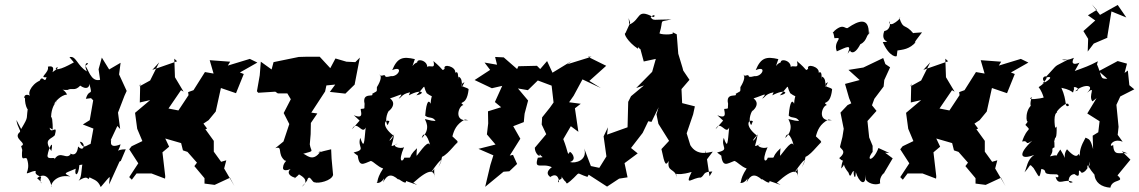

<svg xmlns="http://www.w3.org/2000/svg" viewBox="-20 -828 5278 890"><path d="M323 -538C340 -551 262 -500 240 -508C229 -514 276 -529 220 -491C213 -472 249 -530 202 -519C210 -491 156 -466 196 -470C187 -436 178 -484 164 -454C123 -436 101 -386 127 -380C87 -406 90 -363 96 -375C93 -340 117 -289 113 -349C97 -267 118 -297 78 -230L56 -272C61 -236 78 -224 72 -216C36 -186 110 -164 78 -151C92 -93 113 -95 84 -142C75 -67 94 -106 105 -92C127 -27 76 -13 130 -33C167 -42 119 -27 171 -8C158 29 192 31 152 -2C189 -32 212 0 219 37C210 40 229 -23 306 -10C270 -27 281 -24 331 -46C323 -13 343 -5 348 -63C381 -65 387 -86 367 -87C354 -49 362 -7 344 10C398 -25 383 18 395 -6C419 7 433 7 447 39C504 -28 486 -12 486 27L534 -79L540 -82L563 -136C513 -136 526 -112 539 -159C470 -131 505 -194 492 -176L524 -244L537 -230L527 -306L557 -384L567 -406V-407L532 -483L539 -537L486 -506L452 -561L437 -507L444 -458C399 -446 389 -514 374 -523C410 -539 358 -549 383 -497C338 -522 333 -572 302 -563ZM402 -373 412 -363 396 -271 364 -251 413 -232 400 -161C379 -154 366 -133 350 -171C378 -170 372 -117 342 -149C335 -84 291 -128 309 -116C289 -82 260 -135 232 -89C240 -105 201 -84 200 -106C205 -143 230 -188 218 -128C180 -184 216 -181 234 -201C250 -258 216 -201 210 -236L224 -227C226 -253 219 -310 217 -274C213 -356 271 -376 229 -345C235 -354 260 -387 291 -390C272 -424 251 -410 293 -411C315 -423 325 -403 352 -431C380 -411 395 -422 394 -440C412 -375 394 -423 378 -370Z M812 -195 828 -131 849 -124 893 -74 881 -58 928 -2V23L975 29L1046 -4L1067 35L1019 -47L1029 -85L1005 -78L971 -125V-175L932 -229L940 -232L923 -255L947 -271L980 -311L1004 -420L1074 -396L1110 -485L1092 -492L1173 -538L1138 -555L1036 -524L1047 -542L952 -549L970 -487L930 -494L877 -410L852 -401L854 -387L807 -316L761 -325L819 -410L831 -403L791 -470L788 -556L801 -544L686 -504L718 -539L676 -455L627 -428L630 -442L628 -353L676 -364L606 -305L616 -231L640 -174L590 -150L579 -136L621 -71L579 -7L591 5L613 -24H682L745 0L746 -11L733 -122L764 -148L746 -186L822 -164Z M1403 10C1414 -27 1427 19 1438 17C1456 24 1517 10 1524 -17L1517 -93L1515 -136C1459 -124 1441 -113 1467 -128C1429 -70 1398 -115 1385 -115C1442 -131 1421 -122 1416 -159L1420 -206L1421 -258L1451 -302L1423 -306L1487 -404L1493 -432L1534 -436L1509 -402L1581 -394L1624 -436L1625 -442L1648 -561L1627 -540L1586 -542L1535 -557L1511 -512L1462 -565H1400L1365 -564L1248 -540L1239 -506L1189 -542L1184 -479L1171 -405L1177 -398L1256 -403L1268 -395H1368L1306 -405L1328 -368L1295 -304L1321 -253L1294 -172L1256 -141C1294 -153 1262 -115 1301 -83C1316 -85 1294 -78 1292 -52C1289 -29 1328 -40 1345 -57C1290 -28 1335 -6 1347 -5C1333 12 1387 -36 1363 -22C1366 -17 1423 3 1379 38Z M1647 -269 1612 -229C1634 -276 1659 -200 1675 -237C1668 -164 1668 -136 1650 -189C1635 -143 1680 -136 1619 -121C1673 -79 1654 -102 1637 -118C1643 -48 1664 -69 1699 -82C1712 -79 1731 -55 1756 -47C1717 12 1738 23 1720 19C1758 29 1767 -29 1756 17C1774 -19 1794 -25 1827 5C1819 -9 1865 35 1862 11C1916 29 1926 36 1896 19C1977 -54 1993 -36 1995 -4C1986 -71 2007 -49 1978 -29C2026 -98 2039 -102 2012 -53C2026 -85 2024 -78 2029 -101C2061 -114 2104 -182 2102 -163C2091 -183 2121 -155 2077 -196C2085 -226 2096 -253 2135 -274L2151 -271C2080 -262 2106 -339 2128 -341C2101 -364 2143 -330 2152 -412C2157 -424 2091 -425 2133 -447C2106 -392 2137 -461 2105 -473C2097 -431 2114 -507 2090 -491C2095 -519 2032 -536 2041 -509C2026 -498 2042 -501 1989 -545C2003 -491 1955 -550 1953 -495C1983 -543 1913 -562 1914 -539C1888 -530 1886 -499 1903 -554C1847 -567 1822 -561 1798 -503C1852 -526 1828 -471 1792 -475C1747 -463 1781 -487 1749 -477C1718 -484 1770 -493 1727 -424C1727 -399 1729 -408 1705 -393C1717 -375 1657 -403 1670 -347C1667 -321 1676 -326 1652 -323C1651 -312 1670 -273 1620 -294ZM1980 -269 1950 -276C1948 -272 1982 -234 1935 -188C1945 -228 1969 -188 1978 -136C1972 -185 1955 -162 1907 -100C1920 -114 1906 -80 1913 -141C1860 -92 1903 -97 1854 -97C1849 -77 1821 -71 1853 -146C1835 -134 1787 -154 1823 -162C1779 -143 1799 -144 1807 -206C1795 -174 1768 -162 1803 -200C1744 -246 1765 -278 1785 -266L1777 -248C1759 -271 1781 -319 1785 -316C1760 -297 1832 -339 1788 -372C1834 -386 1856 -404 1828 -371C1843 -375 1840 -397 1900 -403C1910 -413 1902 -460 1875 -386C1939 -420 1954 -394 1910 -386C1962 -441 1937 -434 1958 -396C1994 -369 1979 -400 1976 -347C1969 -364 1957 -365 1951 -292C1967 -277 1986 -290 1999 -267Z M2596 9C2611 19 2599 32 2624 11C2678 -36 2642 -27 2703 -8L2724 -45L2688 -140C2705 -85 2647 -69 2622 -77C2659 -89 2626 -126 2621 -124C2610 -102 2615 -123 2591 -183L2626 -243L2661 -217L2645 -326L2672 -347L2618 -354L2639 -384L2680 -460L2765 -420L2712 -453L2790 -523L2705 -565H2722L2609 -530L2631 -546L2541 -491L2516 -545L2484 -508L2469 -523L2383 -521L2377 -508L2315 -562L2275 -564L2284 -528L2226 -538L2252 -504L2180 -457L2260 -419L2308 -430L2274 -355L2303 -331L2242 -312L2243 -256L2237 -205L2277 -158L2198 -138L2267 -108L2253 -63L2229 38C2258 15 2285 -9 2314 -32L2341 -34L2377 -68L2358 -110L2343 -107L2392 -185L2359 -243L2408 -262L2411 -294L2412 -302L2428 -362L2381 -418L2427 -410L2473 -455L2537 -431L2546 -353L2529 -329L2493 -284L2491 -251L2512 -206L2459 -143C2459 -115 2487 -93 2482 -115C2486 -99 2513 -100 2473 -97C2454 -37 2492 -75 2538 -53C2493 -20 2543 -3 2530 -7C2566 -33 2573 9 2571 18C2553 0 2602 11 2576 -19Z M2894 -744 2901 -722 2879 -674C2869 -675 2888 -635 2937 -602C2943 -675 2908 -601 2968 -594C2945 -598 2984 -638 2943 -621L2964 -543L3020 -555L3003 -495L2929 -420L2965 -432L2905 -382L2892 -356L2889 -238L2794 -204L2798 -238L2778 -196L2791 -103L2758 -50L2697 -63L2709 -18L2794 37L2850 0L2889 -6L2875 -72L2878 -74L2936 -117L2905 -142L2959 -212L2985 -266L3000 -263L3033 -331L3023 -298L3032 -254L3084 -171L3086 -180L3046 -137C3062 -60 3066 -60 3080 -82C3070 -28 3112 -50 3117 -3C3115 -42 3096 -5 3186 -31C3151 41 3190 -6 3229 -5C3249 -18 3236 -32 3282 -33L3269 -11L3251 -131L3247 -76L3284 -125C3263 -121 3211 -104 3180 -155L3163 -210C3173 -239 3183 -268 3193 -298L3201 -335L3142 -350L3139 -415L3176 -458L3147 -501L3144 -513L3124 -579L3117 -669L3093 -681C3121 -667 3053 -665 3037 -673C3059 -744 3029 -723 3092 -738C3007 -738 3010 -730 2996 -748C3013 -767 3021 -752 3008 -749C2929 -791 2953 -738 2897 -714Z M3332 -269 3297 -229C3319 -276 3344 -200 3360 -237C3353 -164 3353 -136 3335 -189C3320 -143 3365 -136 3304 -121C3358 -79 3339 -102 3322 -118C3328 -48 3349 -69 3384 -82C3397 -79 3416 -55 3441 -47C3402 12 3423 23 3405 19C3443 29 3452 -29 3441 17C3459 -19 3479 -25 3512 5C3504 -9 3550 35 3547 11C3601 29 3611 36 3581 19C3662 -54 3678 -36 3680 -4C3671 -71 3692 -49 3663 -29C3711 -98 3724 -102 3697 -53C3711 -85 3709 -78 3714 -101C3746 -114 3789 -182 3787 -163C3776 -183 3806 -155 3762 -196C3770 -226 3781 -253 3820 -274L3836 -271C3765 -262 3791 -339 3813 -341C3786 -364 3828 -330 3837 -412C3842 -424 3776 -425 3818 -447C3791 -392 3822 -461 3790 -473C3782 -431 3799 -507 3775 -491C3780 -519 3717 -536 3726 -509C3711 -498 3727 -501 3674 -545C3688 -491 3640 -550 3638 -495C3668 -543 3598 -562 3599 -539C3573 -530 3571 -499 3588 -554C3532 -567 3507 -561 3483 -503C3537 -526 3513 -471 3477 -475C3432 -463 3466 -487 3434 -477C3403 -484 3455 -493 3412 -424C3412 -399 3414 -408 3390 -393C3402 -375 3342 -403 3355 -347C3352 -321 3361 -326 3337 -323C3336 -312 3355 -273 3305 -294ZM3665 -269 3635 -276C3633 -272 3667 -234 3620 -188C3630 -228 3654 -188 3663 -136C3657 -185 3640 -162 3592 -100C3605 -114 3591 -80 3598 -141C3545 -92 3588 -97 3539 -97C3534 -77 3506 -71 3538 -146C3520 -134 3472 -154 3508 -162C3464 -143 3484 -144 3492 -206C3480 -174 3453 -162 3488 -200C3429 -246 3450 -278 3470 -266L3462 -248C3444 -271 3466 -319 3470 -316C3445 -297 3517 -339 3473 -372C3519 -386 3541 -404 3513 -371C3528 -375 3525 -397 3585 -403C3595 -413 3587 -460 3560 -386C3624 -420 3639 -394 3595 -386C3647 -441 3622 -434 3643 -396C3679 -369 3664 -400 3661 -347C3654 -364 3642 -365 3636 -292C3652 -277 3671 -290 3684 -267Z M3994 5C4001 19 4035 34 4060 22C4053 -15 4091 -36 4076 -23L4118 -94L4083 -120L4102 -119L4052 -142C4029 -79 3990 -78 4025 -124V-152L4009 -191L4001 -267L4043 -314L4022 -340L4033 -370L4076 -427L4079 -457L4106 -516L4084 -531L4074 -559L3982 -515L3913 -504L3965 -457L3897 -439L3916 -373L3926 -349L3909 -341L3876 -306L3891 -231L3885 -193L3874 -149C3871 -138 3912 -130 3870 -95C3899 -65 3887 -111 3879 -47C3913 -80 3869 -82 3913 -28C3925 14 3929 -52 3941 -29C3930 -43 3945 27 3947 -30C3961 16 3993 41 3993 -18ZM3921 -595C3918 -590 3938 -565 3968 -623C4003 -639 3994 -674 4014 -671C3999 -665 4016 -700 4007 -669C4010 -753 3957 -731 3912 -700C3898 -688 3893 -724 3849 -686C3832 -663 3840 -703 3848 -651C3896 -656 3840 -638 3859 -590C3904 -609 3930 -627 3909 -579ZM4140 -594C4162 -598 4196 -598 4227 -635C4227 -635 4201 -611 4254 -678C4233 -677 4193 -674 4215 -672C4174 -722 4168 -687 4149 -745C4170 -756 4099 -687 4102 -730C4110 -718 4105 -688 4079 -684C4057 -626 4124 -636 4072 -633C4102 -563 4139 -562 4137 -570Z M4386 -195 4402 -131 4423 -124 4467 -74 4455 -58 4502 -2V23L4549 29L4620 -4L4641 35L4593 -47L4603 -85L4579 -78L4545 -125V-175L4506 -229L4514 -232L4497 -255L4521 -271L4554 -311L4578 -420L4648 -396L4684 -485L4666 -492L4747 -538L4712 -555L4610 -524L4621 -542L4526 -549L4544 -487L4504 -494L4451 -410L4426 -401L4428 -387L4381 -316L4335 -325L4393 -410L4405 -403L4365 -470L4362 -556L4375 -544L4260 -504L4292 -539L4250 -455L4201 -428L4204 -442L4202 -353L4250 -364L4180 -305L4190 -231L4214 -174L4164 -150L4153 -136L4195 -71L4153 -7L4165 5L4187 -24H4256L4319 0L4320 -11L4307 -122L4338 -148L4320 -186L4396 -164Z M4984 -538C4999 -544 4932 -510 4958 -560C4910 -539 4881 -556 4929 -551C4854 -510 4894 -541 4825 -468C4873 -480 4835 -449 4812 -441C4865 -490 4791 -478 4823 -447C4779 -403 4794 -451 4818 -376C4805 -371 4733 -361 4763 -378C4740 -312 4787 -324 4778 -350C4726 -333 4736 -245 4747 -268L4733 -249C4765 -215 4743 -247 4718 -172C4751 -180 4726 -149 4765 -176C4696 -111 4709 -85 4774 -110C4740 -87 4741 -52 4729 -29C4761 -63 4749 -73 4771 -49C4797 -9 4797 10 4807 -45C4844 -38 4799 -19 4869 -20C4896 -23 4887 3 4873 -9C4885 39 4915 -4 4953 16C4924 31 4929 -20 4961 -21C4999 10 4966 -63 4994 -27C5019 -29 5046 -86 5022 -99C5049 -67 5010 -31 5022 -62C5068 14 5091 1 5053 -22C5055 18 5085 39 5127 42C5135 -2 5199 20 5160 -15L5220 -88L5180 -127L5207 -117C5167 -123 5143 -102 5140 -156C5116 -138 5133 -192 5184 -171L5161 -203L5165 -240L5155 -342L5173 -381L5238 -414L5215 -433L5208 -501L5193 -490L5204 -533L5161 -545L5073 -498L5113 -463C5076 -462 5092 -469 5062 -537C5046 -526 5060 -503 5069 -544C5025 -521 5011 -517 4962 -499ZM5063 -373 5020 -302 5077 -266 5071 -215 5045 -199 5047 -137C5034 -188 5026 -182 5012 -190C4989 -149 4985 -130 4985 -104C4975 -137 4986 -70 4926 -136C4900 -101 4936 -67 4895 -135C4853 -78 4911 -121 4847 -103C4870 -134 4847 -138 4868 -145C4869 -193 4862 -152 4871 -189C4882 -188 4876 -262 4879 -240L4871 -236C4870 -243 4860 -306 4884 -308C4858 -298 4937 -375 4934 -337C4912 -329 4929 -356 4900 -421C4970 -407 4947 -383 4959 -416C4948 -437 5002 -413 4964 -405C5002 -440 5060 -437 5019 -398C5065 -435 5022 -384 5044 -358ZM5064 -782 5023 -757 5057 -733 5002 -684 5024 -648 5022 -589 5050 -626 5113 -653V-659L5132 -775L5201 -747L5161 -805L5079 -759L5041 -808Z"/></svg>

Font: Asimov Aggro
Style: CondIt
Weight: 500
Designer: Google
Version: Version 2.000980; 2014